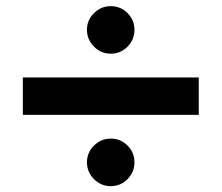

<svg xmlns="http://www.w3.org/2000/svg" viewBox="-20 -607 731 633"><path d="M55.3 -228.4V-351.6H635.3V-228.4ZM345.3 6.7Q313 6.7 289.9 -16.5Q266.7 -39.7 266.7 -72Q266.7 -104.3 289.9 -127.1Q313 -150 345.3 -150Q377.7 -150 400.5 -127.1Q423.3 -104.3 423.3 -72Q423.3 -39.7 400.5 -16.5Q377.7 6.7 345.3 6.7ZM345.3 -430Q313 -430 289.9 -453.2Q266.7 -476.4 266.7 -508.7Q266.7 -541 289.9 -563.8Q313 -586.7 345.3 -586.7Q377.7 -586.7 400.5 -563.8Q423.3 -541 423.3 -508.7Q423.3 -476.4 400.5 -453.2Q377.7 -430 345.3 -430Z"/></svg>

Font: M PLUS 1 Thin
Style: Regular
Weight: 100
Designer: Coji Morishita
Foundry: UNDERFOREST DESIGN
Version: Version 1.001